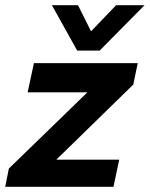

<svg xmlns="http://www.w3.org/2000/svg" viewBox="-39 -716 574 736"><path d="M257 -522 160 -696H260L310 -596L406 -696H515L343 -522ZM-19 0 -5 -70 296 -362H67L91 -474H489L472 -392L177 -104H418L396 0Z"/></svg>

Font: Kanit Medium
Style: Italic
Weight: 500
Italic angle: -12°
Designer: Katatrad Team
Foundry: CadsonDemak
Version: Version 2.000; ttfautohint (v1.8.3)